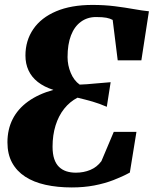

<svg xmlns="http://www.w3.org/2000/svg" viewBox="-20 -772 640 800"><path d="M279 9Q219 9 169.5 -2Q120 -13 84.8 -36Q49.5 -59 30.2 -94.5Q11 -130 11 -179Q11 -232.5 32.5 -275.2Q54 -318 96.8 -349Q139.5 -380 202.5 -397.5Q163.5 -410 137.5 -430.5Q111.5 -451 98.8 -478.8Q86 -506.5 86 -540.5Q86 -603 118.8 -650.8Q151.5 -698.5 214 -725Q276.5 -751.5 365.5 -751.5Q415 -751.5 458.5 -746Q502 -740.5 538 -734Q574 -727.5 600.5 -725L569 -520.5H470.5L449.5 -689Q438.5 -695 423.5 -698Q408.5 -701 380 -701Q344 -701 317 -681.2Q290 -661.5 275.8 -624.5Q261.5 -587.5 261.5 -534Q261.5 -500 274.8 -468.2Q288 -436.5 312 -419.5Q342 -420.5 373.5 -423.8Q405 -427 441 -429.5L425 -327Q394 -340.5 365.2 -348.8Q336.5 -357 303 -365Q271 -348.5 247.5 -319Q224 -289.5 211.5 -249.2Q199 -209 199 -161Q199 -130.5 206 -109.8Q213 -89 226 -76.5Q239 -64 256.8 -58.2Q274.5 -52.5 296 -52.5Q328.5 -52.5 356.2 -64Q384 -75.5 402.5 -100.5L454 -222.5H548.5L521 -53Q490 -36 453 -21.8Q416 -7.5 372.5 0.8Q329 9 279 9Z"/></svg>

Font: Merriweather 60pt Black
Style: Italic
Weight: 900
Italic angle: -7.8°
Version: Version 2.101